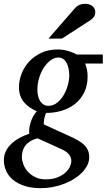

<svg xmlns="http://www.w3.org/2000/svg" viewBox="-51 -752 556 1001"><path d="M320.8 87.9Q320.8 69.8 310.1 54.7Q299.3 39.6 270 25.9L145 -30.8Q121.1 -24.9 105.2 -14.6Q89.4 -4.4 80.1 8.5Q70.8 21.5 66.9 36.1Q63 50.8 63 65.9Q63 83 70.3 103.5Q77.6 124 93 141.6Q108.4 159.2 131.8 171.1Q155.3 183.1 187 183.1Q223.1 183.1 248.5 172.9Q273.9 162.6 290 147.9Q306.2 133.3 313.5 116.9Q320.8 100.6 320.8 87.9ZM310.1 -358.9Q310.1 -377.4 306.6 -394.3Q303.2 -411.1 296.1 -424.1Q289.1 -437 278.1 -444.6Q267.1 -452.1 252 -452.1Q233.9 -452.1 214.8 -439Q195.8 -425.8 179.9 -402.8Q164.1 -379.9 154.1 -349.1Q144 -318.4 144 -283.2Q144 -265.1 147.9 -249.8Q151.9 -234.4 159.4 -223.4Q167 -212.4 177.5 -206.3Q188 -200.2 201.2 -200.2Q226.1 -200.2 246.3 -216.1Q266.6 -231.9 280.8 -255.9Q294.9 -279.8 302.5 -307.6Q310.1 -335.4 310.1 -358.9ZM393.1 -420.9Q397.5 -409.7 401.6 -392.1Q405.8 -374.5 405.8 -354Q405.8 -306.2 388.2 -270.5Q370.6 -234.9 340.8 -210.9Q311 -187 271.7 -175Q232.4 -163.1 189 -163.1Q185.5 -155.8 183.1 -147Q180.7 -138.2 179.2 -129.6Q177.7 -121.1 177.2 -114Q176.8 -106.9 178.2 -103L312 -42Q335 -31.7 353.8 -21.2Q372.6 -10.7 386 1.7Q399.4 14.2 406.7 30Q414.1 45.9 414.1 67.9Q414.1 89.4 404.1 109.6Q394 129.9 376.7 147.7Q359.4 165.5 335.2 180.7Q311 195.8 283 206.5Q254.9 217.3 223.9 223.1Q192.9 229 161.1 229Q111.8 229 75.7 216.8Q39.6 204.6 15.9 184.6Q-7.8 164.6 -19.3 138.2Q-30.8 111.8 -30.8 83Q-30.8 57.6 -20.3 36.1Q-9.8 14.6 8.3 -2.4Q26.4 -19.5 50.5 -32.7Q74.7 -45.9 102.1 -55.2Q99.6 -66.9 101.8 -82.8Q104 -98.6 109.1 -115Q114.3 -131.3 122.6 -146.5Q130.9 -161.6 141.1 -171.9Q121.1 -180.7 104 -192.1Q86.9 -203.6 74.5 -218.5Q62 -233.4 54.9 -252.7Q47.9 -272 47.9 -295.9Q47.9 -332.5 61.5 -367.9Q75.2 -403.3 101.3 -431.4Q127.4 -459.5 164.8 -476.8Q202.1 -494.1 250 -494.1Q268.1 -494.1 283.9 -491Q299.8 -487.8 312.7 -483.6Q325.7 -479.5 335.2 -475.1Q344.7 -470.7 349.1 -467.8H484.9V-420.9ZM445.8 -689Q445.8 -674.8 439.5 -665.3Q433.1 -655.8 421.9 -647.9L272 -550.8H201.7L337.9 -707Q342.8 -712.9 348.1 -717.3Q353.5 -721.7 360.1 -725.1Q366.7 -728.5 375.2 -730.2Q383.8 -731.9 395 -731.9Q408.2 -731.9 417.7 -728Q427.2 -724.1 433.3 -718Q439.5 -711.9 442.6 -704.1Q445.8 -696.3 445.8 -689Z"/></svg>

Font: Charis SIL Afr
Style: Italic
Weight: 400
Italic angle: -11°
Foundry: SIL International
Version: Version 5.000